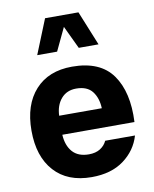

<svg xmlns="http://www.w3.org/2000/svg" viewBox="-88 -858 746 929"><g transform="rotate(-10 285.0 -393.0)"><path d="M182.1 -221.2Q185.1 -168 212.6 -136.7Q240.2 -105.5 293 -105.5Q326.2 -105.5 348.6 -119.6Q371.1 -133.8 381.3 -156.7H527.8Q507.3 -85.9 445.6 -40.3Q383.8 5.4 287.6 5.4Q168.9 5.4 103.8 -66.9Q38.6 -139.2 38.6 -266.1Q38.6 -393.1 104 -465.3Q169.4 -537.6 285.2 -537.6Q423.3 -537.6 483.6 -452.6Q543.9 -367.7 536.6 -221.2ZM183.1 -314.5H392.6Q390.6 -365.2 365.5 -397.5Q340.3 -429.7 286.6 -429.7Q240.2 -429.7 212.6 -397.7Q185.1 -365.7 183.1 -314.5ZM430.7 -621.6H333.5L280.3 -733.9L227.1 -621.6H129.4L197.8 -791H361.8Z"/></g></svg>

Font: Estedad-FD Bold
Style: Regular
Weight: 700
Designer: Amin Abedi
Version: Version 7.3